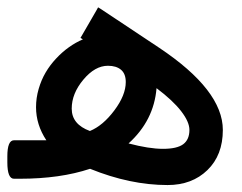

<svg xmlns="http://www.w3.org/2000/svg" viewBox="-41 -499 676 536"><path d="M-2 -107.4H88.4Q59.6 -150.9 59.6 -199.7Q59.6 -225.6 66.9 -250.7Q74.2 -275.9 86.4 -296.6Q98.6 -317.4 115.5 -335.4Q132.3 -353.5 151.1 -366.9Q169.9 -380.4 190.4 -389.2L183.6 -393.1L188.5 -401.4L228 -469.7L232.9 -478.5L241.7 -473.1L403.3 -365.7Q581.1 -247.1 581.1 -136.2Q581.1 -65.9 538.1 -24.2Q495.1 17.6 426.8 17.6Q322.3 17.6 210.4 -27.8Q127 0 14.6 0H-2Q-20.5 0 -20.5 -45.9V-62.5Q-20.5 -107.4 -2 -107.4ZM396 -252.9Q388.7 -162.6 317.9 -98.6Q375 -83.5 414.1 -83.5Q453.1 -83.5 470.5 -96.4Q487.8 -109.4 487.8 -136.2Q487.8 -158.7 464.8 -188.5Q441.9 -218.3 396 -252.9ZM310.1 -270Q310.1 -293 296.9 -304.2Q283.7 -315.4 260.3 -315.4Q224.1 -315.4 191.7 -276.6Q159.2 -237.8 159.2 -195.8Q159.2 -151.9 210 -133.3Q246.6 -148.4 278.3 -190.9Q310.1 -233.4 310.1 -270Z"/></svg>

Font: Samim WOL
Style: Medium-WOL
Weight: 500
Foundry: DejaVu fonts team - Redesigned by Saber Rastikerdar
Version: Version 4.0.0